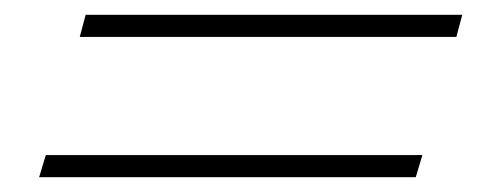

<svg xmlns="http://www.w3.org/2000/svg" viewBox="-20 -418 660 260"><path d="M552 -208 543 -178H33L42 -208ZM96 -398H606L598 -368H88Z"/></svg>

Font: Nyght Serif Light Italic
Style: Regular
Weight: 300
Italic angle: -16°
Designer: Maksym Kobuzan
Version: Version 0.410